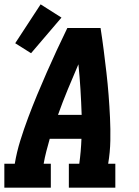

<svg xmlns="http://www.w3.org/2000/svg" viewBox="-21 -864 641 884"><path d="M-1 0V-110H47Q56 -164 72.5 -217Q89 -270 108.5 -322Q128 -374 149.5 -426Q171 -478 194 -530Q217 -582 240.5 -633Q264 -684 289 -735H442Q450 -684 456.5 -633Q463 -582 469 -530Q475 -478 479 -426.5Q483 -375 485.5 -322.5Q488 -270 487 -216.5Q486 -163 477 -110H510V0H296V-110H344Q348 -139 350.5 -168Q353 -197 354 -225H208Q200 -197 192.5 -168Q185 -139 180 -110H213V0ZM246 -335H355Q353 -394 349.5 -452Q346 -510 340 -568Q315 -510 291 -452Q267 -394 246 -335ZM122 -619 49 -665 166 -844 262 -783Z"/></svg>

Font: Iosevka Curly Slab XBdEx
Style: Italic
Weight: 800
Width: 7
Italic angle: -9°
Monospace: yes
Designer: Belleve Invis
Foundry: Belleve Invis
Version: Version 11.1.0; ttfautohint (v1.8.3)